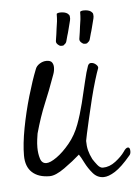

<svg xmlns="http://www.w3.org/2000/svg" viewBox="-42 -520 399 547"><g transform="rotate(-5 157.5 -247.0)"><path d="M311 -63Q285 -32 266 -20Q247 -8 233 -8Q215 -8 202.5 -22.5Q190 -37 181.5 -54Q173 -71 168 -78Q149 -61 123 -42.5Q97 -24 80 -24Q48 -24 30 -40.5Q12 -57 12 -89Q12 -122 20.5 -167Q29 -212 42 -256.5Q55 -301 67 -331Q70 -340 79.5 -346Q89 -352 99 -352Q111 -352 115 -346Q119 -340 119 -332Q119 -322 115.5 -312.5Q112 -303 112 -303Q100 -269 84.5 -232Q69 -195 56 -148Q55 -142 53.5 -131Q52 -120 52 -108Q52 -91 56.5 -76.5Q61 -62 74 -62Q85 -62 103.5 -75Q122 -88 141 -111Q160 -134 171 -164Q181 -191 189 -223Q197 -255 203.5 -283.5Q210 -312 216 -328Q219 -335 225 -335Q233 -335 239.5 -329Q246 -323 244 -318Q240 -308 233 -285Q226 -262 219 -234Q212 -206 206 -179.5Q200 -153 196 -135Q192 -117 192 -115Q192 -100 195 -88Q198 -76 205 -62Q210 -54 217.5 -44.5Q225 -35 233 -35Q252 -35 269.5 -48.5Q287 -62 296 -75Q303 -86 309 -86Q315 -86 315 -75Q315 -67 311 -63ZM154 -394Q153 -391 146 -391Q141 -391 139 -393Q130 -399 131 -406Q133 -417 134 -425.5Q135 -434 136 -441Q138 -452 139 -461.5Q140 -471 140 -482Q140 -484 143.5 -485Q147 -486 151 -486Q164 -486 171 -481Q176 -477 176.5 -473.5Q177 -470 177 -467Q177 -463 174 -452.5Q171 -442 169 -433Q168 -429 167 -425.5Q166 -422 165 -419Q162 -408 160.5 -402.5Q159 -397 154 -394ZM221 -394Q220 -391 213 -391Q208 -391 206 -393Q197 -399 198 -406Q200 -417 201 -425.5Q202 -434 203 -441Q205 -452 206 -461.5Q207 -471 207 -482Q207 -484 210.5 -485Q214 -486 218 -486Q231 -486 238 -481Q243 -477 243.5 -473.5Q244 -470 244 -467Q244 -463 241 -452.5Q238 -442 236 -433Q235 -429 234 -425.5Q233 -422 232 -419Q229 -408 227.5 -402.5Q226 -397 221 -394Z"/></g></svg>

Font: Ingrid Darling
Style: Regular
Weight: 400
Designer: Robert E. Leuschke
Foundry: Robert E. Leuschke
Version: Version 1.010; ttfautohint (v1.8.3)